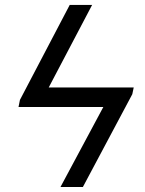

<svg xmlns="http://www.w3.org/2000/svg" viewBox="-20 -747 580 767"><path d="M348 -727.3 174.7 -397.7H514.2L508.5 -370.7L311.1 0H221.6L392.8 -319.6H54L59.7 -348L258.5 -727.3Z"/></svg>

Font: Karasuma Gothic
Style: Italic
Weight: 400
Italic angle: -9.39999°
Designer: Rasmus Andersson / Ryoko Nishizuka
Foundry: Genbu
Version: Version 1.00